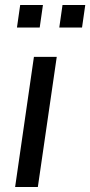

<svg xmlns="http://www.w3.org/2000/svg" viewBox="-20 -743 359 763"><path d="M40.1 0 114.8 -517H205.5L130.4 0ZM215.6 -633.6 228.4 -723H318.8L306 -633.6ZM47.4 -633.6 60.2 -723H150.6L137.8 -633.6Z"/></svg>

Font: Public Sans Thin
Style: Italic
Weight: 100
Italic angle: -8°
Designer: The Public Sans project authors (U.S. Web Design System). Libre Franklin designed by Pablo Impallari and Rodrigo Fuenzal
Version: Version 2.000